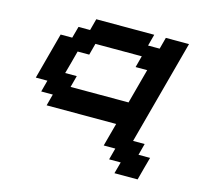

<svg xmlns="http://www.w3.org/2000/svg" viewBox="-107 -750 1088 1000"><g transform="rotate(15 437.5 -250.0)"><path d="M591.3 125H716.3Q721.7 104 732.9 62.5Q744.1 21 750 0H687.5L704.1 -62.5H641.6L792.5 -625H667.5L650.9 -562.5H588.4L605 -625H292.5L275.9 -562.5H213.4L196.3 -500H133.8Q122.6 -458 100.3 -375Q78.1 -292 66.9 -250H129.4L112.8 -187.5H175.3L158.7 -125H533.7Q527.8 -104 516.8 -62.5Q505.9 -21 500 0H562.5L545.9 62.5H608.4ZM566.9 -250H254.4L271 -312.5H208.5Q214.4 -333 225.6 -375Q236.8 -417 242.2 -437.5H304.7L321.3 -500H571.3L554.7 -437.5H617.2Z"/></g></svg>

Font: Faithful 32x
Style: Oblique
Weight: 400
Foundry: Faithful Resource Pack
Version: Version 1.0; January 27, 2023